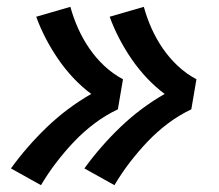

<svg xmlns="http://www.w3.org/2000/svg" viewBox="-20 -616 640 562"><path d="M315 -74 227 -123Q274 -188 333 -244.5Q392 -301 462 -341Q434 -362 410 -387.5Q386 -413 366 -442Q346 -471 329.5 -502.5Q313 -534 301 -567L401 -596Q410 -563 424 -532Q438 -501 457 -473.5Q476 -446 500.5 -423Q525 -400 555 -384L540 -296Q504 -279 471.5 -254.5Q439 -230 411.5 -201Q384 -172 359.5 -140Q335 -108 315 -74ZM100 -74 12 -123Q59 -188 118 -244.5Q177 -301 247 -341Q219 -362 195 -387.5Q171 -413 151 -442Q131 -471 114.5 -502.5Q98 -534 86 -567L186 -596Q195 -563 209 -532Q223 -501 242 -473.5Q261 -446 285.5 -423Q310 -400 340 -384L325 -296Q289 -279 256.5 -254.5Q224 -230 196.5 -201Q169 -172 144.5 -140Q120 -108 100 -74Z"/></svg>

Font: Iosevka Slab XBdEx
Style: Italic
Weight: 800
Width: 7
Italic angle: -9°
Monospace: yes
Designer: Belleve Invis
Foundry: Belleve Invis
Version: Version 11.1.1; ttfautohint (v1.8.3)